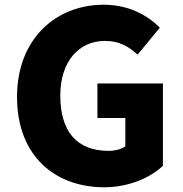

<svg xmlns="http://www.w3.org/2000/svg" viewBox="-20 -738 773 812"><path d="M421 54C525 54 617 13 669 -37V-385H392V-239H510V-119C494 -107 466 -100 440 -100C301 -100 235 -186 235 -334C235 -479 314 -565 424 -565C486 -565 525 -540 562 -507L656 -621C605 -672 527 -718 418 -718C219 -718 52 -576 52 -328C52 -76 215 54 421 54Z"/></svg>

Font: コーポレート・ロゴ ver3 Bold
Style: Regular
Weight: 700
Designer: [KANA_main] LOGOTYPE.JP [Source Han Sans] Ryoko NISHIZUKA 西塚涼子 (kana, bopomofo & ideographs); Paul D. Hunt (Latin, Greek
Version: Version 12.001;FEAKit 1.0